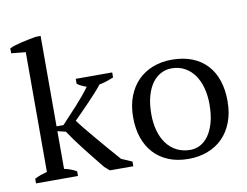

<svg xmlns="http://www.w3.org/2000/svg" viewBox="-75 -777 1150 894"><g transform="rotate(-10 500.0 -330.0)"><path d="M294.9 -447.3H467.3V-423.8Q450.2 -416.5 434.1 -411.1Q418 -405.8 399.4 -402.3Q385.7 -384.8 366.7 -364Q347.7 -343.3 328.1 -323Q308.6 -302.7 290.8 -284.7Q272.9 -266.6 261.2 -254.9Q274.4 -236.8 295.2 -211.4Q315.9 -186 340.1 -157.5Q364.3 -128.9 389.6 -99.4Q415 -69.8 438 -43.9L488.3 -22V0H377.4L353.5 -21Q329.6 -50.8 308.6 -76.9Q287.6 -103 269.5 -126.5Q251.5 -149.9 235.8 -171.4Q220.2 -192.9 207 -212.9L168.5 -222.2V-43.9Q183.6 -41 198 -35.6Q212.4 -30.3 226.6 -22V0H28.3V-22Q43.5 -29.8 58.1 -34.9Q72.8 -40 87.4 -43.9V-609.9L19.5 -616.7V-640.1Q31.7 -646 47.1 -650.6Q62.5 -655.3 79.3 -659.2Q96.2 -663.1 113 -666.3Q129.9 -669.4 145.5 -672.4H168.5V-245.1H201.2Q215.8 -261.2 234.4 -280.8Q252.9 -300.3 271.7 -321Q290.5 -341.8 308.1 -362.8Q325.7 -383.8 338.9 -402.3Q316.9 -408.7 294.9 -423.8Z M526.9 -223.1Q526.9 -279.3 543.7 -323Q560.5 -366.7 590.3 -396.5Q620.1 -426.3 660.9 -441.9Q701.7 -457.5 749 -457.5Q804.7 -457.5 846.7 -440.7Q888.7 -423.8 916.7 -393.1Q944.8 -362.3 959 -319.1Q973.1 -275.9 973.1 -223.1Q973.1 -167 956.3 -123.3Q939.5 -79.6 909.7 -49.8Q879.9 -20 838.6 -4.4Q797.4 11.2 749 11.2Q695.8 11.2 654.5 -5.6Q613.3 -22.5 585 -53.2Q556.6 -84 541.7 -127.2Q526.9 -170.4 526.9 -223.1ZM612.8 -223.1Q612.8 -182.6 622.3 -147.2Q631.8 -111.8 650.9 -85.4Q669.9 -59.1 698.5 -43.9Q727.1 -28.8 765.1 -28.8Q788.6 -28.8 810.8 -40.5Q833 -52.2 850.1 -76.2Q867.2 -100.1 877.4 -136.7Q887.7 -173.3 887.7 -223.1Q887.7 -264.2 878.2 -299.8Q868.7 -335.4 850.3 -361.6Q832 -387.7 804.7 -402.8Q777.3 -418 742.2 -418Q716.3 -418 692.9 -406.2Q669.4 -394.5 651.6 -370.6Q633.8 -346.7 623.3 -309.8Q612.8 -272.9 612.8 -223.1Z"/></g></svg>

Font: PT Astra Serif
Style: Regular
Weight: 400
Designer: A.Korolkova, I. Chaeva
Foundry: ParaType Ltd
Version: Version 1.002